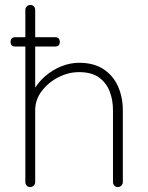

<svg xmlns="http://www.w3.org/2000/svg" viewBox="-20 -760 602 780"><path d="M301 -505Q361 -505 400.5 -479Q440 -453 459.5 -409Q479 -365 479 -312V-20Q479 -12 473 -6Q467 0 459 0Q450 0 444.5 -6Q439 -12 439 -20V-312Q439 -355 425 -390Q411 -425 381 -446Q351 -467 301 -467Q258 -467 217 -446Q176 -425 149.5 -390Q123 -355 123 -312V-20Q123 -12 117 -6Q111 0 103 0Q94 0 88.5 -6Q83 -12 83 -20V-720Q83 -728 89 -734Q95 -740 103 -740Q112 -740 117.5 -734Q123 -728 123 -720V-371L98 -323Q98 -359 116 -392Q134 -425 163.5 -450.5Q193 -476 229 -490.5Q265 -505 301 -505ZM203 -571H43Q33 -571 28 -575.5Q23 -580 23 -590Q23 -599 28 -604Q33 -609 43 -609H203Q213 -609 218 -604Q223 -599 223 -589Q223 -580 218 -575.5Q213 -571 203 -571Z"/></svg>

Font: Quicksand Variable Light
Style: Regular
Weight: 300
Designer: Andrew Paglinawan
Foundry: Andrew Paglinawan
Version: Version 3.004